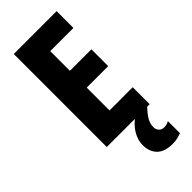

<svg xmlns="http://www.w3.org/2000/svg" viewBox="-302 -758 1042 1042"><g transform="rotate(-45 219.5 -236.5)"><path d="M394 0H65V-714H394V-585H216V-434H381V-305H216V-130H394ZM320 102Q320 120 331 132.5Q342 145 361 145Q375 145 383.5 142Q392 139 399 135V228Q388 232 370.5 236.5Q353 241 330 241Q269 241 239.5 211Q210 181 210 130Q210 92 232.5 54Q255 16 300 -14L375 0Q344 33 332 56Q320 79 320 102Z"/></g></svg>

Font: Noto Sans Telugu ExtraCondensed ExtraBold
Style: Regular
Weight: 800
Width: 2
Designer: Jelle Bosma - Monotype Design Team
Foundry: Monotype Imaging Inc.
Version: Version 2.005; ttfautohint (v1.8.4.7-5d5b)